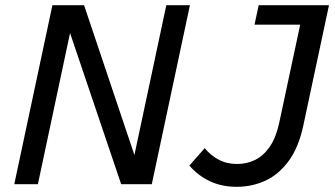

<svg xmlns="http://www.w3.org/2000/svg" viewBox="-20 -710 1292 740"><path d="M35 0 182 -690H304L512 -71L489 -70L621 -690H712L565 0H447L236 -624L259 -625L126 0ZM710 -72 769 -139Q792 -111 823 -94.5Q854 -78 894 -78Q932 -78 964 -94Q996 -110 1020 -145Q1044 -180 1056 -236L1137 -615H961L977 -690H1248L1149 -226Q1131 -142 1093 -90Q1055 -38 1003.5 -14Q952 10 892 10Q834 10 788 -12Q742 -34 710 -72Z"/></svg>

Font: Radio Canada
Style: Italic
Weight: 400
Italic angle: -12°
Designer: Charles Daoud, Etienne Aubert Bonn, Alexandre Saumier Demers, Jacques Le Bailly
Foundry: Radio-Canada
Version: Version 2.104;gftools[0.9.28.dev5+ged2979d]